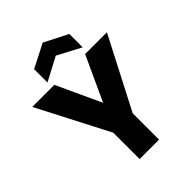

<svg xmlns="http://www.w3.org/2000/svg" viewBox="-262 -1067 1195 1195"><g transform="rotate(-45 335.5 -469.5)"><path d="M472.2 -702.1H664.1L420.9 -231.9V0H250V-231.9L6.8 -702.1H201.2L336.9 -408.2ZM181.2 -742.2V-859.9L335.9 -939L491.2 -859.9V-742.2L335.9 -824.2Z"/></g></svg>

Font: PoppinsZ
Style: Bold
Weight: 700
Designer: Ninad Kale (Devanagari), Jonny Pinhorn (Latin)
Foundry: Indian Type Foundry
Version: Version 3.002;FEAKit 1.0